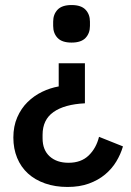

<svg xmlns="http://www.w3.org/2000/svg" viewBox="-20 -552 519 762"><path d="M248 190Q199 190 159 176Q119 162 91 136.5Q63 111 48 74.5Q33 38 33 -6Q33 -51 48.5 -86.5Q64 -122 89.5 -147Q115 -172 147 -187.5Q179 -203 213 -209V-301H317V-142Q236 -138 192.5 -107.5Q149 -77 149 -17V-3Q149 43 177 68.5Q205 94 252 94Q302 94 332 65Q362 36 373 -9L468 29Q459 60 441.5 89Q424 118 397 140.5Q370 163 333 176.5Q296 190 248 190ZM264 -383Q226 -383 208.5 -401.5Q191 -420 191 -449V-466Q191 -495 208.5 -513.5Q226 -532 264 -532Q302 -532 319.5 -513.5Q337 -495 337 -466V-449Q337 -420 319.5 -401.5Q302 -383 264 -383Z"/></svg>

Font: IBM Plex Sans Thai Medm
Style: Regular
Weight: 500
Designer: Mike Abbink, Paul van der Laan, Pieter van Rosmalen, Ben Mitchell, Mark Frömberg
Foundry: Bold Monday
Version: Version 1.2